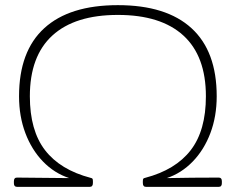

<svg xmlns="http://www.w3.org/2000/svg" viewBox="-20 -726 916 746"><path d="M46 0Q34 0 34 -14V-22Q34 -36 46 -36L249 -34Q191 -53 147 -98.5Q103 -144 78.5 -209Q54 -274 54 -352Q54 -527 152 -616.5Q250 -706 438 -706Q626 -706 724 -616.5Q822 -527 822 -352Q822 -274 797.5 -209Q773 -144 729 -98.5Q685 -53 628 -34Q677 -35 726.5 -35.5Q776 -36 830 -36Q842 -36 842 -22V-14Q842 0 830 0H547Q535 0 535 -15V-22Q535 -30 537 -32Q539 -34 544 -35Q662 -66 721 -142.5Q780 -219 780 -352Q780 -508 692.5 -588Q605 -668 438 -668Q271 -668 183.5 -588Q96 -508 96 -352Q96 -219 155 -142.5Q214 -66 332 -35Q337 -34 339 -32Q341 -30 341 -22V-15Q341 0 329 0Z"/></svg>

Font: Asap Expanded Thin
Style: Regular
Weight: 100
Width: 7
Designer: Pablo Cosgaya
Foundry: Omnibus-Type
Version: Version 3.001; ttfautohint (v1.8.4.7-5d5b)